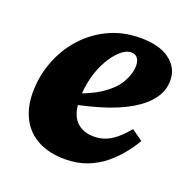

<svg xmlns="http://www.w3.org/2000/svg" viewBox="-101 -617 728 733"><g transform="rotate(20 263.0 -251.0)"><path d="M236 16Q172 16 126.5 -8Q81 -32 57.5 -77Q34 -122 34 -182Q34 -248 57 -308.5Q80 -369 122 -416Q164 -463 222 -490.5Q280 -518 351 -518Q427 -518 469.5 -486.5Q512 -455 512 -403Q512 -363 487 -328.5Q462 -294 413.5 -265.5Q365 -237 294 -216Q223 -195 130 -180L129 -218Q225 -241 277 -274Q329 -307 349.5 -343.5Q370 -380 370 -412Q370 -432 361 -443Q352 -454 337 -454Q315 -454 293 -434.5Q271 -415 252 -382Q233 -349 222 -307Q211 -265 211 -220Q211 -159 237.5 -131Q264 -103 310 -103Q337 -103 359.5 -112.5Q382 -122 402.5 -140Q423 -158 442 -181L487 -149Q472 -123 449 -94Q426 -65 395.5 -40Q365 -15 325.5 0.5Q286 16 236 16Z"/></g></svg>

Font: Source Serif 4 Black
Style: Italic
Weight: 900
Italic angle: -12°
Designer: Frank Grießhammer
Foundry: Adobe Systems Incorporated
Version: Version 4.004;hotconv 1.0.116;makeotfexe 2.5.65601